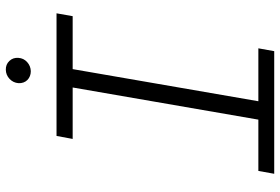

<svg xmlns="http://www.w3.org/2000/svg" viewBox="-164 -752 916 627"><g transform="rotate(-90 293.5 -438.0)"><path d="M163.6 -710.9H564L554.7 -658.2H381.8L276.9 -51.8H449.7L440.4 0H40L49.3 -51.8H216.8L321.8 -658.2H153.8ZM335.9 -835.4Q337.4 -852.5 349.9 -864.3Q362.3 -876 379.4 -876.5Q397 -877 408.4 -865Q419.9 -853 418.5 -835.4Q417.5 -818.4 404.8 -806.9Q392.1 -795.4 375 -794.9Q366.2 -794.9 358.9 -797.9Q351.6 -800.8 346.2 -806.2Q340.8 -811.5 338.1 -819.1Q335.4 -826.7 335.9 -835.4Z"/></g></svg>

Font: Roboto Mono Light
Style: Italic
Weight: 300
Designer: Google
Version: Version 2.000985; 2015; ttfautohint (v1.3)